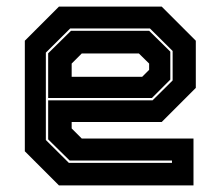

<svg xmlns="http://www.w3.org/2000/svg" viewBox="-20 -560 666 580"><path d="M468.5 -540 571.5 -437V-294.5L468.5 -191.5H196.5V-172L227 -141.5H564.5V0H158L55 -103V-437L158 -540ZM430.5 -467 494.5 -404V-319.5L439 -264H125.5V-399L194.5 -467ZM433 -474H192L118.5 -401V-137L188 -68H499.5V-75H190.5L125.5 -139V-257H441L501.5 -317V-406ZM399.5 -398.5H227L196.5 -368V-328H409.5L430.5 -349V-368Z"/></svg>

Font: Tourney Thin ExtraBold
Style: Regular
Weight: 800
Version: Version 1.015